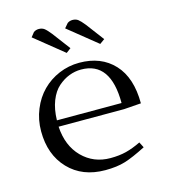

<svg xmlns="http://www.w3.org/2000/svg" viewBox="-98 -711 707 797"><g transform="rotate(-15 255.0 -312.0)"><path d="M41 -217.8Q41 -267.6 59.1 -311.5Q77.1 -355.5 107.7 -386.2Q138.2 -417 179.7 -434.6Q221.2 -452.1 267.1 -452.1Q360.8 -452.1 416 -392.8Q471.2 -333.5 471.2 -223.1L397.9 -217.8H116.2Q121.1 -134.8 169.9 -85.4Q218.8 -36.1 291 -36.1Q329.1 -36.1 358.9 -43.7Q388.7 -51.3 422.9 -67.9L435.1 -43.9Q378.9 -15.1 343.3 -4.2Q307.6 6.8 257.8 6.8Q159.2 6.8 100.1 -55.2Q41 -117.2 41 -217.8ZM104 -605 119.1 -624Q128.9 -630.9 141.1 -630.9Q155.3 -630.9 164.8 -623.8Q174.3 -616.7 189.9 -597.2L248 -520L228 -504.9ZM116.2 -245.1H394Q394 -422.9 267.1 -422.9Q240.7 -422.9 215.8 -413.3Q190.9 -403.8 168.2 -384Q145.5 -364.3 131.3 -328.4Q117.2 -292.5 116.2 -245.1ZM248 -605 264.2 -624Q273.9 -630.9 286.1 -630.9Q300.3 -630.9 309.8 -623.8Q319.3 -616.7 335 -597.2L393.1 -520L372.1 -504.9Z"/></g></svg>

Font: Dehuti
Style: Book
Weight: 400
Version: Version 1.2